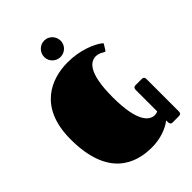

<svg xmlns="http://www.w3.org/2000/svg" viewBox="-264 -1047 1190 1190"><g transform="rotate(-45 331.0 -451.5)"><path d="M505 -627C537 -627 558 -606 565 -606C569 -606 570 -607 572 -610L593 -644C594 -646 595 -647 595 -648C595 -652 591 -654 589 -656C549 -687 462 -724 355 -724C208 -724 30 -651 30 -373C30 -47 208 19 350 19C431 19 491 -7 532 -37V-23C532 -12 535 0 552 0H603C615 0 627 -1 627 -23V-303C627 -325 615 -326 603 -326H552C535 -326 532 -314 532 -303V-116C524 -112 515 -110 505 -110C462 -110 399 -152 399 -373C399 -595 462 -627 505 -627ZM275 -849C275 -810 308 -778 347 -778C387 -778 419 -810 419 -849C419 -889 387 -922 347 -922C308 -922 275 -889 275 -849Z"/></g></svg>

Font: Fascinate
Style: Regular
Weight: 900
Designer: Astigmatic (AOETI)
Foundry: Astigmatic (AOETI)
Version: Version 1.000